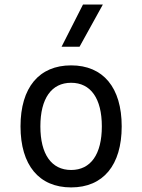

<svg xmlns="http://www.w3.org/2000/svg" viewBox="-20 -815 626 845"><path d="M293 9.8C434.1 9.8 515.6 -87.9 515.6 -258.8C515.6 -429.7 434.1 -527.3 293 -527.3C151.9 -527.3 70.3 -429.7 70.3 -258.8C70.3 -87.9 151.9 9.8 293 9.8ZM293 -66.9C206.5 -66.9 157.7 -136.2 157.7 -258.8C157.7 -381.3 206.5 -450.7 293 -450.7C379.4 -450.7 428.2 -381.3 428.2 -258.8C428.2 -136.2 379.4 -66.9 293 -66.9ZM251 -609.4H330.1L432.6 -794.9H345.2Z"/></svg>

Font: Cascadia Mono PL SemiLight
Style: Regular
Weight: 350
Monospace: yes
Designer: Aaron Bell
Foundry: Saja Typeworks
Version: Version 2404.023